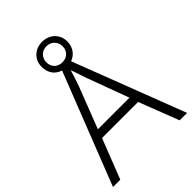

<svg xmlns="http://www.w3.org/2000/svg" viewBox="-253 -1000 1114 1114"><g transform="rotate(-45 304.0 -443.5)"><path d="M547 0H608L344 -688C383 -702 410 -737 410 -785C410 -845 364 -887 305 -887C245 -887 200 -846 200 -785C200 -734 228 -699 269 -687L0 0H60L156 -246H452ZM305 -719C264 -719 238 -746 238 -785C238 -823 267 -851 305 -851C341 -851 371 -823 371 -785C371 -746 344 -719 305 -719ZM339 -556 434 -299H175L274 -555C283 -580 296 -618 306 -653C316 -622 332 -575 339 -556Z"/></g></svg>

Font: Noto Sans Kannada Light
Style: Regular
Weight: 300
Designer: Jelle Bosma - Monotype Design Team
Foundry: Monotype Imaging Inc.
Version: Version 2.005